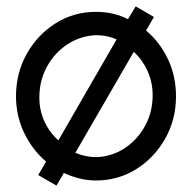

<svg xmlns="http://www.w3.org/2000/svg" viewBox="-20 -551 600 600"><path d="M156.5 29 99.5 -4 124 -46Q81.5 -82 55.8 -135.2Q30 -188.5 30 -250Q30 -323 63.8 -383Q97.5 -443 154.2 -478.5Q211 -514 280 -514Q335 -514 380 -491L404 -531L461 -498L436.5 -455.5Q479.5 -419.5 504.8 -366.2Q530 -313 530 -250Q530 -177.5 496.2 -117.8Q462.5 -58 405.8 -22.5Q349 13 280 13Q253 13 227.5 6.5Q202 0 179.5 -10.5ZM162.5 -112.5 344.5 -428Q301.5 -446 258.8 -439Q216 -432 180.8 -405.5Q145.5 -379 124.2 -337.8Q103 -296.5 103 -246.5Q103 -205.5 119.2 -170.8Q135.5 -136 162.5 -112.5ZM215.5 -73.5Q260 -55 303 -62Q346 -69 380.8 -95.8Q415.5 -122.5 436.2 -163.2Q457 -204 457 -253.5Q457 -294.5 440.8 -329.8Q424.5 -365 398 -389Z"/></svg>

Font: Urbanist
Style: Regular
Weight: 400
Designer: Corey Hu
Foundry: Corey Hu
Version: Version 1.330; ttfautohint (v1.8.4.7-5d5b)